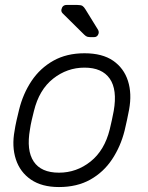

<svg xmlns="http://www.w3.org/2000/svg" viewBox="-20 -745 596 775"><path d="M218 10Q149 10 105 -20Q61 -50 44 -102Q27 -154 39 -218Q41 -233 47 -260Q53 -287 57 -302Q73 -367 107.5 -418.5Q142 -470 195.5 -500Q249 -530 321 -530Q393 -530 436.5 -500Q480 -470 496.5 -418.5Q513 -367 501 -302Q498 -287 492.5 -260Q487 -233 483 -218Q467 -154 432.5 -102Q398 -50 344.5 -20Q291 10 218 10ZM218 -48Q289 -48 345.5 -93Q402 -138 423 -223Q427 -238 431.5 -260Q436 -282 439 -297Q454 -383 423 -427.5Q392 -472 321 -472Q251 -472 194.5 -427.5Q138 -383 117 -297Q113 -282 108 -260Q103 -238 101 -223Q86 -138 116 -93Q146 -48 218 -48ZM349 -595Q339 -595 333 -596.5Q327 -598 320 -605L233 -691Q226 -698 228 -707Q232 -725 249 -725H292Q307 -725 313 -721Q319 -717 325 -707L375 -626Q380 -618 378 -610Q374 -595 359 -595Z"/></svg>

Font: Rubik Light
Style: Italic
Weight: 300
Italic angle: -12°
Designer: Hubert and Fischer
Foundry: Hubert and Fischer
Version: Version 2.300;gftools[0.9.30]